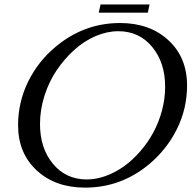

<svg xmlns="http://www.w3.org/2000/svg" viewBox="-20 -838 858 860"><path d="M517.6 -734.9Q650.9 -734.9 734.4 -657.7Q817.9 -580.6 817.9 -455.1Q817.9 -351.6 772.5 -260Q727.1 -168.5 647.5 -102.1Q522 2.4 360.8 2.4Q228 2.4 144.5 -74.7Q61 -151.9 61 -277.3Q61 -380.9 106.2 -472.7Q151.4 -564.5 231.4 -630.4Q357.9 -734.9 517.6 -734.9ZM509.8 -698.2Q459.5 -698.2 408.2 -676.3Q356.9 -654.3 312.7 -614.5Q268.6 -574.7 233.9 -523.4Q199.2 -472.2 179.2 -409.2Q159.2 -346.2 159.2 -282.2Q159.2 -174.3 217.3 -104.2Q275.4 -34.2 368.7 -34.2Q410.6 -34.2 453.6 -49.8Q496.6 -65.4 535.2 -93Q573.7 -120.6 607.9 -159.9Q642.1 -199.2 666.7 -244.6Q691.4 -290 705.6 -343.3Q719.7 -396.5 719.7 -449.7Q719.7 -557.6 661.6 -627.9Q603.5 -698.2 509.8 -698.2ZM649.9 -817.9 642.1 -781.2H422.4L430.2 -817.9Z"/></svg>

Font: Flanker
Style: Italic
Weight: 400
Italic angle: -12°
Designer: Flanker
Version: Version 2.027